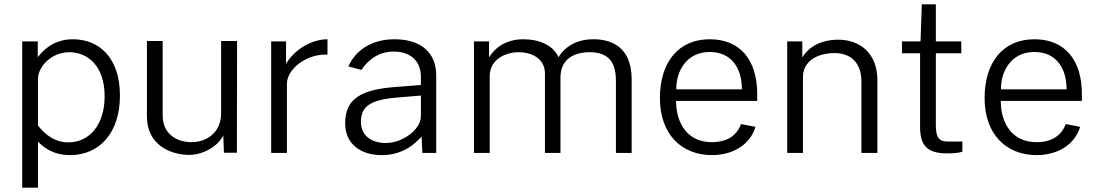

<svg xmlns="http://www.w3.org/2000/svg" viewBox="-20 -709 5091 890"><path d="M83 161H156V-52C203 -5 252 10 305 10C441 10 536 -93 536 -266C536 -441 440 -527 318 -527C223 -527 176 -470 155 -444V-517H83ZM296 -49C239 -49 193 -80 156 -127V-343C156 -398 216 -467 301 -467C387 -467 465 -403 465 -263C465 -127 392 -49 296 -49Z M855 9C925 10 995 -36 1015 -82L1018 -1H1078L1079 -519H1005V-182C1004 -94 938 -50 867 -50C809 -50 734 -80 734 -175V-519H661V-169C661 -38 769 8 855 9Z M1237 0H1310V-321C1310 -387 1398 -460 1498 -456V-527C1424 -527 1343 -478 1306 -413V-517H1237Z M1749 10C1824 10 1885 -20 1934 -76L1938 0H2002V-360C2002 -463 1934 -527 1808 -527C1705 -527 1629 -478 1595 -401L1655 -385C1694 -442 1745 -470 1805 -470C1882 -470 1931 -426 1931 -354V-315L1829 -307C1653 -296 1580 -252 1580 -137C1580 -45 1648 10 1749 10ZM1769 -46C1700 -46 1653 -82 1653 -144C1653 -225 1710 -250 1846 -259L1931 -266V-169C1930 -107 1844 -46 1769 -46Z M2177 0H2250V-356C2250 -435 2326 -467 2383 -467C2450 -467 2506 -434 2506 -368V0H2578V-349C2578 -439 2646 -467 2713 -467C2780 -467 2835 -441 2835 -336V0H2908V-341C2908 -494 2811 -527 2731 -527C2657 -527 2601 -496 2569 -444C2543 -500 2480 -527 2406 -527C2326 -527 2274 -488 2247 -443V-517H2177Z M3114 -241H3490V-273C3490 -431 3411 -527 3270 -527C3124 -527 3039 -420 3039 -254C3039 -87 3139 10 3280 10C3377 10 3457 -38 3482 -121L3415 -134C3395 -80 3350 -50 3279 -50C3168 -50 3114 -136 3114 -241ZM3115 -295C3114 -379 3162 -468 3270 -468C3371 -468 3419 -393 3419 -295Z M3629 0H3702V-352C3702 -427 3771 -463 3849 -463C3924 -463 3973 -417 3973 -332V0H4047V-338C4047 -462 3966 -525 3866 -525C3782 -525 3727 -489 3699 -443V-517H3629Z M4436 -462V-517H4318V-689H4253L4247 -517H4161V-462H4245V-122C4245 -39 4273 2 4370 2C4403 2 4428 -1 4441 -6V-53H4372C4338 -53 4318 -66 4318 -128V-462Z M4619 -241H4995V-273C4995 -431 4916 -527 4775 -527C4629 -527 4544 -420 4544 -254C4544 -87 4644 10 4785 10C4882 10 4962 -38 4987 -121L4920 -134C4900 -80 4855 -50 4784 -50C4673 -50 4619 -136 4619 -241ZM4620 -295C4619 -379 4667 -468 4775 -468C4876 -468 4924 -393 4924 -295Z"/></svg>

Font: United Sans Light
Style: Regular
Weight: 300
Designer: Pablo Impallari, Rodrigo Fuenzalida (Modified by Dan O. Williams)
Version: Version 1.000;PS 001.000;hotconv 1.0.88;makeotf.lib2.5.64775